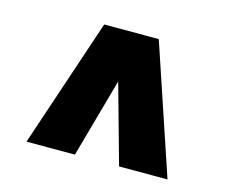

<svg xmlns="http://www.w3.org/2000/svg" viewBox="-69 -761 720 605"><g transform="rotate(15 291.0 -458.0)"><path d="M521 -248 380 -668H202L61 -248H219L291 -506L363 -248Z"/></g></svg>

Font: Gantari Black
Style: Regular
Weight: 900
Designer: Anugrah Pasau
Foundry: Lafontype
Version: Version 1.000